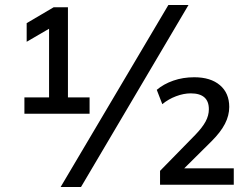

<svg xmlns="http://www.w3.org/2000/svg" viewBox="-20 -734 985 763"><path d="M77 -282V-347H175V-639H208L86 -568V-642L193 -705H250V-347H336V-282ZM302 9H221L649 -714H729ZM616 0V-55L756 -198Q784 -227 797 -251Q810 -275 810 -300Q810 -363 738 -363Q710 -363 679.5 -351.5Q649 -340 625 -320L603 -377Q630 -400 668.5 -413.5Q707 -427 752 -427Q817 -427 854 -395.5Q891 -364 891 -309Q891 -275 874 -242Q857 -209 821 -173L702 -55V-65H909V0Z"/></svg>

Font: Mulish Medium
Style: Regular
Weight: 500
Designer: Vernon Adams
Foundry: Vernon Adams
Version: Version 3.603; ttfautohint (v1.8.3)